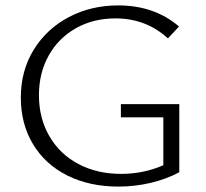

<svg xmlns="http://www.w3.org/2000/svg" viewBox="-20 -684 760 710"><path d="M643 -299V-47Q594 -21 536 -7.5Q478 6 418 6Q311 6 229 -35Q147 -76 102 -151Q57 -226 57 -323Q57 -423 105 -500.5Q153 -578 235 -621Q317 -664 417 -664Q551 -664 642 -586L601 -542Q520 -616 407 -616Q325 -616 260.5 -579.5Q196 -543 160 -478.5Q124 -414 124 -332Q124 -247 162.5 -180.5Q201 -114 270 -77.5Q339 -41 428 -41Q511 -41 584 -73V-250H427V-299Z"/></svg>

Font: Ysabeau Infant Semilight
Style: Regular
Weight: 300
Designer: Christian Thalmann (Catharsis Fonts)
Version: Version 0.003